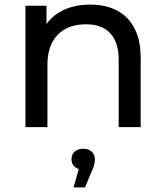

<svg xmlns="http://www.w3.org/2000/svg" viewBox="-20 -555 721 838"><path d="M187 0V-273C187 -386 251 -449 355 -449C447 -449 498 -397 498 -294V0H594V-305C594 -456 509 -535 374 -535C290 -535 222 -505 183 -450V-530H91V0ZM292 140C292 161 304 176 324 183L301 263H351L381 191C390 173 394 156 394 140C394 113 374 94 343 94C312 94 292 113 292 140Z"/></svg>

Font: Malon Grotesk Med
Style: Regular
Weight: 500
Designer: Julieta Ulanovsky
Foundry: Julieta Ulanovsky
Version: Version 7.200